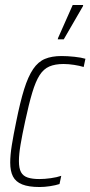

<svg xmlns="http://www.w3.org/2000/svg" viewBox="-20 -743 363 771"><path d="M139 8Q95 8 69 -2.5Q43 -13 32 -34.5Q21 -56 21 -90Q21 -120 27.5 -160.5Q34 -201 45 -254Q61 -334 77 -385Q93 -436 113 -465.5Q133 -495 160.5 -506.5Q188 -518 227 -518Q251 -518 279 -515Q307 -512 323 -507L316 -474Q300 -479 277.5 -482.5Q255 -486 235 -486Q201 -486 178 -476Q155 -466 139 -441Q123 -416 109.5 -371Q96 -326 81 -256Q69 -201 62.5 -162Q56 -123 56 -96Q56 -67 64.5 -51.5Q73 -36 91.5 -30Q110 -24 138 -24Q159 -24 184 -27.5Q209 -31 226 -37L219 -4Q204 1 181.5 4.5Q159 8 139 8ZM212 -585 213 -590 272 -723H314L313 -718L236 -585Z"/></svg>

Font: Saira Condensed Thin
Style: Italic
Weight: 250
Width: 3
Italic angle: -12°
Designer: Hector Gatti with collaboration of the Omnibus-Type team
Foundry: Omnibus-Type
Version: Version 1.101